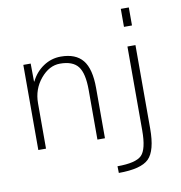

<svg xmlns="http://www.w3.org/2000/svg" viewBox="-101 -843 1087 1155"><g transform="rotate(-10 443.0 -265.0)"><path d="M296 -489Q230 -489 177.5 -426Q125 -363 125 -277V0H78V-520H123L124 -410H126Q153 -465 201.5 -497.5Q250 -530 308 -530Q399 -530 442 -477Q485 -424 485 -307V0H439V-303Q439 -405 406.5 -447Q374 -489 296 -489ZM714 -640V-750H763V-640ZM531 220 530 179Q642 179 678 143.5Q714 108 714 -8V-520H763V-10Q763 125 715 172.5Q667 220 531 220Z"/></g></svg>

Font: M PLUS 1p Light
Style: Regular
Weight: 300
Version: Version 1.061